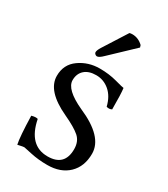

<svg xmlns="http://www.w3.org/2000/svg" viewBox="-172 -752 736 843"><g transform="rotate(30 196.0 -330.0)"><path d="M231 -669.9Q236.8 -671.9 245.1 -671.9Q275.9 -671.9 299.8 -648.9L303.2 -638.2L188 -528.8Q168.9 -509.8 158.2 -509.8Q153.3 -509.8 148.7 -513.9Q144 -518.1 144 -522.9Q144 -532.7 155.3 -550.8ZM329.1 -448.2Q333 -421.4 333 -341.8Q320.8 -335 306.2 -339.8Q294.9 -386.7 265.4 -411.9Q235.8 -437 198 -437Q160.2 -437 139.2 -418Q118.2 -398.9 118.2 -366.2Q118.2 -319.3 214.8 -274.9Q354 -214.8 354 -128.9Q354 -64 314.5 -25.9Q274.9 12.2 208 12.2Q162.1 12.2 123.5 3.7Q85 -4.9 83 -4.9Q76.2 -4.9 65.7 -2.4Q55.2 0 49.8 1Q42 -33.2 39.1 -140.1Q60.1 -146 70.8 -142.1Q94.7 -21 189.9 -21Q275.9 -21 275.9 -106.9Q275.9 -146 251 -168Q226.1 -189.9 168 -216.8Q48.8 -272 48.8 -348.1Q48.8 -406.2 94 -438.2Q139.2 -470.2 196.8 -470.2Q243.7 -470.2 283.9 -459.2Q324.2 -448.2 329.1 -448.2Z"/></g></svg>

Font: Linux Libertine Capitals
Style: Small Caps
Weight: 400
Designer: Philipp H. Poll
Foundry: Philipp H. Poll
Version: Version 5.1.3